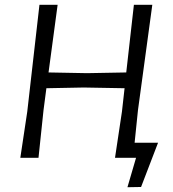

<svg xmlns="http://www.w3.org/2000/svg" viewBox="-20 -660 725 803"><path d="M461 0 490 -193 501 -291 330 -294 174 -291 162 -199 141 0H65L94 -193L145 -640H221L183 -357L344 -354L508 -357L540 -640H617L557 -199L543 -63H641L570 122L513 123L549 0Z"/></svg>

Font: Alegreya Sans
Style: Italic
Weight: 400
Italic angle: -7°
Designer: Juan Pablo del Peral
Foundry: Huerta Tipografica
Version: Version 2.007